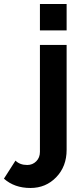

<svg xmlns="http://www.w3.org/2000/svg" viewBox="-135 -750 416 966"><path d="M65.9 -597.2V-730H200.2V-597.2ZM-115.2 148.9 -57.1 58.1Q-35.2 80.1 2 80.1Q28.8 80.1 47.4 61.5Q65.9 43 65.9 14.2V-523.9H200.2V3.9Q200.2 87.4 147.9 141.6Q95.7 195.8 18.1 195.8Q-62.5 195.8 -115.2 148.9Z"/></svg>

Font: Rawline
Style: Bold
Weight: 700
Designer: Matt McInerney, Pablo Impallari, Rodrigo Fuenzalida
Foundry: Matt McInerney, Pablo Impallari, Rodrigo Fuenzalida
Version: Version 4.020;PS 004.020;hotconv 1.0.88;makeotf.lib2.5.64775